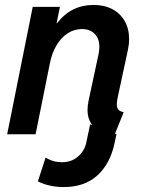

<svg xmlns="http://www.w3.org/2000/svg" viewBox="-20 -549 605 785"><path d="M134.8 192.4 166.5 95.2Q196.8 114.3 233.4 114.3Q272 114.3 298.6 91.3Q325.2 68.4 332.5 35.2L348.6 -41L357.4 -37.6Q337.9 -62 337.9 -99.6Q337.9 -117.7 342.3 -138.2L382.8 -326.7Q386.2 -342.3 386.2 -357.4Q386.2 -392.1 366.7 -411.1Q347.2 -430.2 314.9 -430.2Q283.7 -430.2 256.8 -412.8Q230 -395.5 211.2 -364Q192.4 -332.5 184.1 -291L125.5 0H9.3L113.8 -521H225.1L211.4 -454.1H213.4Q270.5 -528.8 362.8 -528.8Q406.2 -528.8 439 -511.7Q471.7 -494.6 489.7 -463.1Q507.8 -431.6 507.8 -389.6Q507.8 -367.2 502.9 -344.7L461.9 -153.8Q457.5 -134.8 457.5 -122.6Q457.5 -107.9 464.1 -100.6Q470.7 -93.3 485.8 -90.3L450.2 -2.4L456.1 0L448.7 34.7Q431.2 119.6 378.7 167.7Q326.2 215.8 240.2 215.8Q210.4 215.8 183.3 209.7Q156.2 203.6 134.8 192.4Z"/></svg>

Font: Reddit Sans Chocolate SemiBold
Style: Italic
Weight: 600
Italic angle: -11.25°
Designer: Stephen Hutchings
Version: Version 1.013